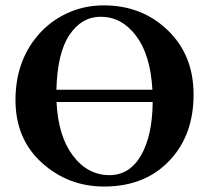

<svg xmlns="http://www.w3.org/2000/svg" viewBox="-20 -678 770 708"><path d="M693.8 -329.1Q693.8 -182.1 607.9 -88.9Q516.1 10.3 363.8 9.8Q231 9.8 134 -78.1Q37.1 -166 37.1 -309.1Q37.1 -449.7 118.2 -545.9Q162.6 -598.6 225.8 -628.4Q289.1 -658.2 362.8 -658.2Q502.9 -658.2 598.4 -566.7Q693.8 -475.1 693.8 -329.1ZM542 -347.2Q534.7 -476.1 481.7 -546.1Q428.7 -616.2 351.1 -616.2Q281.2 -616.2 236.3 -549.6Q191.4 -482.9 188 -347.2ZM543 -301.8H188.5Q194.3 -176.3 248.8 -104.2Q303.2 -32.2 383.8 -32.2Q458 -32.2 500 -105Q542 -177.7 543 -301.8Z"/></svg>

Font: Linux Libertine
Style: Bold
Weight: 700
Designer: Philipp H. Poll
Foundry: Philipp H. Poll
Version: Version 5.0.3